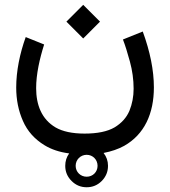

<svg xmlns="http://www.w3.org/2000/svg" viewBox="-20 -435 717 809"><path d="M336.4 127.9C284.7 127.9 244.1 119.1 214.4 102.1C155.3 67.4 132.3 6.8 132.3 -63.5C132.3 -122.6 147 -187.5 166 -247.6L88.4 -278.8C63.5 -210 48.3 -135.3 48.3 -66.4C48.3 -15.1 57.6 31.7 76.7 74.7C95.2 117.2 125.5 151.4 168 177.2C195.8 194.3 230.5 206.1 271.5 211.4C260.3 226.6 254.9 244.1 254.9 263.7C254.9 288.6 263.7 309.6 281.7 327.6C299.3 345.2 320.3 354 345.2 354C370.1 354 391.1 345.2 408.7 327.6C426.3 309.6 435.1 288.6 435.1 263.7C435.1 243.2 428.7 225.1 416.5 209.5C449.2 203.1 478 193.4 502.9 179.7C588.9 131.3 628.4 43 628.4 -66.9C628.4 -138.7 612.3 -218.3 581.5 -302.2L498 -268.6C507.3 -244.6 517.1 -213.4 527.3 -175.8C537.6 -138.2 543 -99.6 543 -61C543 -28.3 537.1 2.9 525.4 31.7C513.2 60.5 492.7 83.5 462.9 101.6C433.1 119.1 390.6 127.9 336.4 127.9ZM259.8 -343.8 330.6 -272.9 401.4 -343.8 330.6 -414.6ZM298.8 263.7C298.8 237.8 319.3 217.3 345.2 217.3C371.1 217.3 391.1 237.8 391.1 263.7C391.1 289.6 371.1 309.6 345.2 309.6C319.3 309.6 298.8 289.6 298.8 263.7Z"/></svg>

Font: Vazirmatn
Style: Regular
Weight: 400
Designer: Saber Rastikerdar
Foundry: Saber Rastikerdar
Version: Version 33.003